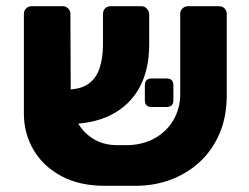

<svg xmlns="http://www.w3.org/2000/svg" viewBox="-20 -591 802 619"><path d="M381 -123Q435 -122 475.5 -143.5Q516 -165 538.5 -203Q561 -241 561 -288V-547Q561 -557 568.5 -564Q576 -571 587 -571H686Q697 -571 704 -564Q711 -557 711 -546V-283Q711 -215 688 -161Q665 -107 624 -69Q583 -31 528.5 -11Q474 9 411 8H317Q236 8 177.5 -23.5Q119 -55 88 -108Q57 -161 57 -225V-546Q57 -557 64.5 -564Q72 -571 82 -571H182Q192 -571 199.5 -564Q207 -557 207 -547L208 -297Q208 -213 250.5 -168Q293 -123 357 -123ZM191 -191V-302Q238 -302 264 -320Q290 -338 301 -371Q312 -404 312 -449V-545Q312 -557 319 -564Q326 -571 337 -571H436Q446 -571 453.5 -563Q461 -555 461 -545V-447Q461 -366 429.5 -308.5Q398 -251 338 -220.5Q278 -190 191 -191ZM469 -246Q447 -246 447 -268V-316Q447 -338 469 -338H517Q539 -338 539 -316V-268Q539 -246 517 -246Z"/></svg>

Font: DVN-Rubik
Style: Bold
Weight: 700
Designer: Hubert and Fischer
Foundry: Hubert & Fischer
Version: Version 2.102